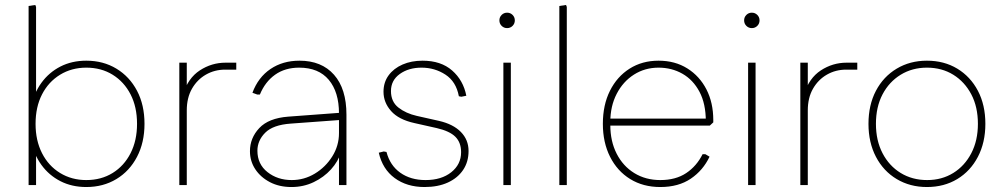

<svg xmlns="http://www.w3.org/2000/svg" viewBox="-20 -744 4032 772"><path d="M327 8Q269 8 223 -15.5Q177 -39 146.5 -81Q116 -123 104 -181V-311Q116 -369 146.5 -411Q177 -453 223 -476.5Q269 -500 327 -500Q395 -500 448 -468Q501 -436 531 -379Q561 -322 561 -246Q561 -171 531 -113.5Q501 -56 448 -24Q395 8 327 8ZM95 0V-720L122 -724L125 -716V-327L111 -246L125 -165V0ZM327 -20Q387 -20 433 -48.5Q479 -77 505 -128Q531 -179 531 -246Q531 -314 505 -364.5Q479 -415 433 -443.5Q387 -472 327 -472Q268 -472 221.5 -443.5Q175 -415 149 -364.5Q123 -314 123 -246Q123 -179 149 -128Q175 -77 221.5 -48.5Q268 -20 327 -20Z M701 0V-492H731V-368L716 -365Q736 -430 783.5 -461Q831 -492 887 -492H930V-464H885Q843 -464 808 -444Q773 -424 752 -387.5Q731 -351 731 -300V0Z M1152 8Q1103 8 1065.5 -11.5Q1028 -31 1006.5 -63.5Q985 -96 985 -136Q985 -189 1022.5 -229Q1060 -269 1139 -275L1354 -291V-262L1149 -247Q1078 -242 1046.5 -210.5Q1015 -179 1015 -138Q1015 -84 1055.5 -52Q1096 -20 1153 -20Q1203 -20 1246 -46Q1289 -72 1316 -115Q1343 -158 1343 -209V-288Q1343 -374 1302 -423Q1261 -472 1183 -472Q1126 -472 1086 -443.5Q1046 -415 1025 -364H1014L995 -371Q1018 -433 1067.5 -466.5Q1117 -500 1184 -500Q1273 -500 1323 -443.5Q1373 -387 1373 -283V0H1343V-144L1352 -134Q1340 -95 1311 -63Q1282 -31 1241 -11.5Q1200 8 1152 8Z M1687 8Q1616 8 1567 -28Q1518 -64 1503 -130L1523 -135L1534 -133Q1548 -79 1589.5 -49.5Q1631 -20 1691 -20Q1755 -20 1794.5 -51.5Q1834 -83 1834 -132Q1834 -171 1811 -194Q1788 -217 1736 -229L1647 -249Q1583 -263 1552.5 -297.5Q1522 -332 1522 -375Q1522 -413 1542.5 -441Q1563 -469 1598.5 -484.5Q1634 -500 1679 -500Q1753 -500 1798 -460.5Q1843 -421 1855 -359L1835 -355L1825 -357Q1814 -416 1771 -444Q1728 -472 1675 -472Q1623 -472 1587.5 -446.5Q1552 -421 1552 -378Q1552 -335 1582 -311.5Q1612 -288 1656 -278L1745 -258Q1802 -245 1833 -213.5Q1864 -182 1864 -137Q1864 -93 1842 -60.5Q1820 -28 1780.5 -10Q1741 8 1687 8Z M2004 0V-492H2034V0ZM2019 -631Q2006 -631 1997 -640Q1988 -649 1988 -662Q1988 -675 1997 -684Q2006 -693 2019 -693Q2032 -693 2041 -684Q2050 -675 2050 -662Q2050 -649 2041 -640Q2032 -631 2019 -631Z M2229 0V-720L2256 -724L2259 -716V0Z M2635 8Q2566 8 2514 -24Q2462 -56 2433 -113.5Q2404 -171 2404 -246Q2404 -322 2432.5 -379Q2461 -436 2511.5 -468Q2562 -500 2628 -500Q2694 -500 2743.5 -469Q2793 -438 2820.5 -384.5Q2848 -331 2848 -261V-252L2834 -239H2418V-267H2830L2818 -256Q2818 -327 2792.5 -375Q2767 -423 2724 -447.5Q2681 -472 2628 -472Q2573 -472 2529 -444Q2485 -416 2459.5 -366.5Q2434 -317 2434 -254V-241Q2434 -176 2459.5 -126Q2485 -76 2530.5 -48Q2576 -20 2635 -20Q2697 -20 2739 -48Q2781 -76 2805 -124H2816L2833 -114Q2807 -59 2757.5 -25.5Q2708 8 2635 8Z M2988 0V-492H3018V0ZM3003 -631Q2990 -631 2981 -640Q2972 -649 2972 -662Q2972 -675 2981 -684Q2990 -693 3003 -693Q3016 -693 3025 -684Q3034 -675 3034 -662Q3034 -649 3025 -640Q3016 -631 3003 -631Z M3198 0V-492H3228V-368L3213 -365Q3233 -430 3280.5 -461Q3328 -492 3384 -492H3427V-464H3382Q3340 -464 3305 -444Q3270 -424 3249 -387.5Q3228 -351 3228 -300V0Z M3707 8Q3639 8 3585.5 -24Q3532 -56 3502 -113.5Q3472 -171 3472 -246Q3472 -322 3502 -379Q3532 -436 3585.5 -468Q3639 -500 3707 -500Q3776 -500 3829 -468Q3882 -436 3912 -379Q3942 -322 3942 -246Q3942 -171 3912 -113.5Q3882 -56 3829 -24Q3776 8 3707 8ZM3708 -20Q3767 -20 3813 -48.5Q3859 -77 3885.5 -128Q3912 -179 3912 -246Q3912 -314 3885.5 -364.5Q3859 -415 3813 -443.5Q3767 -472 3707 -472Q3648 -472 3601.5 -443.5Q3555 -415 3528.5 -364.5Q3502 -314 3502 -246Q3502 -179 3528.5 -128Q3555 -77 3601.5 -48.5Q3648 -20 3708 -20Z"/></svg>

Font: Fustat ExtraLight
Style: Regular
Weight: 250
Designer: Mohamed Gaber, Khaled Hosny, Laura Garcia Mut
Foundry: Kief Type Foundry, Alif Type Foundry, Hard Type Foundry
Version: Version 1.007